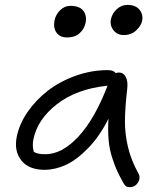

<svg xmlns="http://www.w3.org/2000/svg" viewBox="-20 -752 652 789"><path d="M488.8 -607.9Q461.9 -607.9 446.3 -627.7Q430.7 -647.5 436 -673.8Q441.4 -697.8 460.4 -714.8Q479.5 -731.9 503.9 -731.9Q536.6 -731.9 553 -712.4Q569.3 -692.9 564 -666Q560.1 -646.5 539.8 -627.2Q519.5 -607.9 488.8 -607.9ZM255.9 -598.1Q226.1 -598.1 212.2 -617.9Q198.2 -637.7 204.1 -668.9Q209.5 -692.9 227.5 -710.4Q245.6 -728 269 -728Q306.2 -728 321.8 -708.5Q337.4 -689 332 -659.2Q326.7 -632.8 307.1 -615.5Q287.6 -598.1 255.9 -598.1ZM163.1 -54.2Q98.1 -54.2 67.6 -92.8Q37.1 -131.3 48.8 -189.9Q59.1 -242.2 93.3 -291.7Q127.4 -341.3 176.8 -379.4Q226.1 -417.5 291 -440.7Q356 -463.9 422.9 -463.9Q446.3 -463.9 456.1 -451.2Q461.9 -454.1 467.8 -454.1Q487.3 -454.1 496.8 -436Q506.3 -418 502.9 -388.2Q493.7 -307.6 493.4 -254.6Q493.2 -201.7 505.9 -147.9Q518.6 -94.2 547.9 -41Q559.1 -22.5 547.4 -2.7Q535.6 17.1 513.2 17.1Q502 17.1 496.3 12.2Q490.7 7.3 484.9 -3.9Q468.3 -34.2 459.5 -54Q450.7 -73.7 440.2 -106.2Q429.7 -138.7 426.3 -177.5Q422.9 -216.3 425.8 -264.2Q389.6 -191.9 342 -143.1Q294.4 -94.2 250.2 -74.2Q206.1 -54.2 163.1 -54.2ZM117.2 -179.2Q111.8 -151.4 119.1 -127.9Q134.3 -118.2 166 -118.2Q235.4 -118.2 302.7 -191.2Q370.1 -264.2 421.9 -399.9Q294.9 -386.7 214.4 -324.2Q133.8 -261.7 117.2 -179.2Z"/></svg>

Font: Shantell Sans Irregular Bouncy
Style: Italic
Weight: 300
Italic angle: -11.31°
Designer: Stephen Nixon, Anya Danilova, Shantell Martin
Foundry: Arrow Type
Version: Version 1.006;[9816181b4]